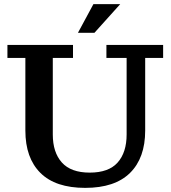

<svg xmlns="http://www.w3.org/2000/svg" viewBox="-20 -900 827 931"><path d="M393 11Q249 11 176 -61.5Q103 -134 103 -267V-619H16V-682H334V-619H236V-248Q236 -161 280 -112Q324 -63 415 -63Q507 -63 550.5 -112Q594 -161 594 -248V-619H496V-682H771V-619H684V-267Q684 -134 610.5 -61.5Q537 11 393 11ZM358 -741 433 -880H563L438 -741Z"/></svg>

Font: Montagu Slab 120pt Medium
Style: Regular
Weight: 500
Designer: Florian Karsten
Foundry: Florian Karsten
Version: Version 1.000